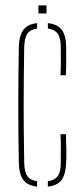

<svg xmlns="http://www.w3.org/2000/svg" viewBox="-20 -690 308 714"><path d="M50 -85Q49 -138.5 48.5 -192.2Q48 -246 48 -299.5Q48 -353 48.5 -406.8Q49 -460.5 50 -514Q51 -557 66.5 -578.5Q82 -600 118 -604V-584Q93 -580.5 82 -565Q71 -549.5 70 -514Q69 -450.5 68.5 -399Q68 -347.5 68 -299.5Q68 -251.5 68.5 -200Q69 -148.5 70 -85Q71 -50 82 -34.8Q93 -19.5 118 -16V4Q82 0 66.5 -21.2Q51 -42.5 50 -85ZM158 4V-16Q183 -19.5 194.5 -34.8Q206 -50 206 -85Q206 -108.5 206.2 -134Q206.5 -159.5 205 -191H225Q226.5 -159 226.8 -133Q227 -107 226 -85Q224.5 -42.5 209.2 -21.2Q194 0 158 4ZM205 -410Q206 -431 206.2 -449Q206.5 -467 206.2 -483Q206 -499 206 -514Q206 -549.5 194.5 -565Q183 -580.5 158 -584V-604Q194.5 -600 210.2 -578.5Q226 -557 226 -514Q226 -493 226.2 -467.8Q226.5 -442.5 225 -410ZM123 -640V-670H153V-640Z"/></svg>

Font: Big Shoulders Stencil Display SC Thin
Style: Regular
Weight: 100
Designer: Patric King
Foundry: XO Type Co
Version: Version 2.001